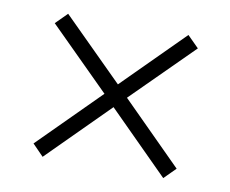

<svg xmlns="http://www.w3.org/2000/svg" viewBox="-57 -613 696 580"><g transform="rotate(10 291.0 -323.5)"><path d="M512 -139 327 -324 512 -508 477 -543 293 -359 108 -543 73 -508 258 -324 73 -139 107 -104 292 -289 477 -104Z"/></g></svg>

Font: Ortica Linear
Style: Regular
Weight: 400
Designer: Benedetta Bovani
Foundry: Collletttivo
Version: Version 2.000;Glyphs 3.1.2 (3151)